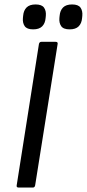

<svg xmlns="http://www.w3.org/2000/svg" viewBox="-20 -843 390 863"><path d="M64 0Q53 0 55 -10L155 -645Q157 -655 166 -655H230Q241 -655 239 -645L138 -10Q136 0 128 0ZM293 -711Q265 -711 255 -725.5Q245 -740 247 -762L248 -772Q250 -796 263.5 -809.5Q277 -823 304 -823Q332 -823 342 -808.5Q352 -794 350 -772L349 -762Q347 -738 333.5 -724.5Q320 -711 293 -711ZM129 -711Q101 -711 91 -725.5Q81 -740 83 -762L84 -772Q86 -796 99.5 -809.5Q113 -823 140 -823Q168 -823 178 -808.5Q188 -794 186 -772L185 -762Q183 -738 169.5 -724.5Q156 -711 129 -711Z"/></svg>

Font: Sofia Sans Hairline
Style: Italic
Weight: 1
Italic angle: -9°
Designer: Botio Nikoltchev, Ani Petrova
Foundry: lettersoup
Version: Version 4.102